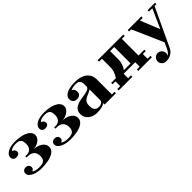

<svg xmlns="http://www.w3.org/2000/svg" viewBox="187 -1617 2979 2979"><g transform="rotate(-45 1676.5 -127.0)"><path d="M52 -53Q52 -79 70.5 -98Q89 -117 122 -117Q155 -117 173.5 -98Q192 -79 192 -53Q192 -33 183 -21Q174 -9 151 -1Q168 18 200 26Q232 34 274 34Q312 34 338 27.5Q364 21 379.5 7Q395 -7 402 -29.5Q409 -52 409 -84Q407 -147 371.5 -180.5Q336 -214 273 -214H240V-242H273Q327 -242 356.5 -276.5Q386 -311 386 -361Q386 -387 383 -410Q380 -433 368.5 -449.5Q357 -466 335 -475.5Q313 -485 274 -485Q232 -485 201.5 -476Q171 -467 149 -443Q176 -438 189.5 -421Q203 -404 203 -381Q203 -355 184 -341Q165 -327 132 -327Q99 -327 80.5 -345.5Q62 -364 62 -390Q62 -422 81 -446Q100 -470 131.5 -486Q163 -502 203 -509.5Q243 -517 286 -517Q334 -517 386.5 -509.5Q439 -502 483 -484Q527 -466 555.5 -436Q584 -406 584 -362Q584 -334 568.5 -310Q553 -286 528.5 -268Q504 -250 472 -239.5Q440 -229 407 -228Q451 -226 487.5 -214.5Q524 -203 550.5 -184Q577 -165 592 -139.5Q607 -114 607 -84Q607 -52 592 -27.5Q577 -3 551.5 14Q526 31 493 42Q460 53 424.5 59.5Q389 66 353.5 68.5Q318 71 288 71Q251 71 209.5 64Q168 57 133 42Q98 27 75 3.5Q52 -20 52 -53Z M686 -53Q686 -79 704.5 -98Q723 -117 756 -117Q789 -117 807.5 -98Q826 -79 826 -53Q826 -33 817 -21Q808 -9 785 -1Q802 18 834 26Q866 34 908 34Q946 34 972 27.5Q998 21 1013.5 7Q1029 -7 1036 -29.5Q1043 -52 1043 -84Q1041 -147 1005.5 -180.5Q970 -214 907 -214H874V-242H907Q961 -242 990.5 -276.5Q1020 -311 1020 -361Q1020 -387 1017 -410Q1014 -433 1002.5 -449.5Q991 -466 969 -475.5Q947 -485 908 -485Q866 -485 835.5 -476Q805 -467 783 -443Q810 -438 823.5 -421Q837 -404 837 -381Q837 -355 818 -341Q799 -327 766 -327Q733 -327 714.5 -345.5Q696 -364 696 -390Q696 -422 715 -446Q734 -470 765.5 -486Q797 -502 837 -509.5Q877 -517 920 -517Q968 -517 1020.5 -509.5Q1073 -502 1117 -484Q1161 -466 1189.5 -436Q1218 -406 1218 -362Q1218 -334 1202.5 -310Q1187 -286 1162.5 -268Q1138 -250 1106 -239.5Q1074 -229 1041 -228Q1085 -226 1121.5 -214.5Q1158 -203 1184.5 -184Q1211 -165 1226 -139.5Q1241 -114 1241 -84Q1241 -52 1226 -27.5Q1211 -3 1185.5 14Q1160 31 1127 42Q1094 53 1058.5 59.5Q1023 66 987.5 68.5Q952 71 922 71Q885 71 843.5 64Q802 57 767 42Q732 27 709 3.5Q686 -20 686 -53Z M1521 -376Q1521 -341 1498.5 -320.5Q1476 -300 1435 -300Q1389 -300 1368 -326Q1347 -352 1347 -383Q1347 -418 1367.5 -443Q1388 -468 1422 -483.5Q1456 -499 1500.5 -506Q1545 -513 1593 -513Q1677 -513 1730.5 -492.5Q1784 -472 1814.5 -440.5Q1845 -409 1856.5 -372.5Q1868 -336 1868 -304V30H1926V61H1678V30Q1645 53 1601.5 62Q1558 71 1508 71Q1466 71 1429.5 59Q1393 47 1365.5 25Q1338 3 1322 -27.5Q1306 -58 1306 -95Q1306 -121 1311 -143Q1316 -165 1329.5 -183Q1343 -201 1365.5 -215.5Q1388 -230 1424 -242Q1461 -254 1505 -259.5Q1549 -265 1587.5 -273Q1626 -281 1652 -295.5Q1678 -310 1678 -340V-369Q1678 -381 1677.5 -400Q1677 -419 1669 -437Q1661 -455 1640.5 -468.5Q1620 -482 1581 -482Q1570 -482 1554 -480Q1538 -478 1522 -475Q1506 -472 1492.5 -468Q1479 -464 1473 -459Q1500 -448 1510.5 -425.5Q1521 -403 1521 -376ZM1678 -272Q1664 -258 1641.5 -249Q1619 -240 1595 -229Q1575 -220 1556.5 -210Q1538 -200 1524 -185Q1510 -170 1502 -148Q1494 -126 1494 -94Q1494 -74 1497.5 -52.5Q1501 -31 1511.5 -13.5Q1522 4 1541 15Q1560 26 1591 26Q1604 26 1619 22.5Q1634 19 1647 11Q1660 3 1669 -9Q1678 -21 1678 -39Z M2224 -68V30H2287V61H1987V30H2051V-74H1987V-105H2091Q2114 -140 2132.5 -185Q2151 -230 2151 -292V-471H2087V-502H2650V-471H2587V-105H2715V-74H2651V30H2715V61H2415V30H2478V-68ZM2414 -465H2324V-289Q2324 -253 2318.5 -225.5Q2313 -198 2305 -176.5Q2297 -155 2286.5 -137.5Q2276 -120 2265 -105H2414Z M2732 170Q2732 151 2739.5 134Q2747 117 2759.5 104.5Q2772 92 2789 84.5Q2806 77 2825 77Q2844 77 2861 84.5Q2878 92 2890.5 104.5Q2903 117 2910.5 134Q2918 151 2918 170Q2918 195 2905 216Q2927 204 2943 183Q2959 162 2973 135L3018 36L2795 -472H2748V-503H3047V-472H2987L3116 -155L3257 -472H3184V-503H3348V-472H3307L3010 159Q2997 187 2976.5 207.5Q2956 228 2931 240.5Q2906 253 2879 259Q2852 265 2825 263Q2806 263 2789 255.5Q2772 248 2759.5 235.5Q2747 223 2739.5 206Q2732 189 2732 170Z"/></g></svg>

Font: Cafe24 ClassicType
Style: Regular
Weight: 400
Designer: Cafe24 thkim, hmlim, mnelim & 4IR
Foundry: Cafe24
Version: Version 1.000